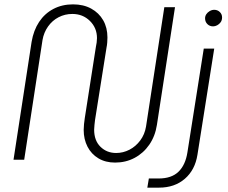

<svg xmlns="http://www.w3.org/2000/svg" viewBox="-20 -733 1044 881"><path d="M508 13Q464 13 431.5 -6.5Q399 -26 381.5 -60Q364 -94 364 -137Q364 -149 365.5 -163.5Q367 -178 369 -191L420 -518Q422 -526 423.5 -537.5Q425 -549 425 -558Q425 -605 392.5 -637Q360 -669 312 -669Q278 -669 249 -654Q220 -639 200.5 -611.5Q181 -584 175 -549L91 0H42L125 -541Q134 -594 159.5 -632.5Q185 -671 225 -692Q265 -713 315 -713Q363 -713 398.5 -693.5Q434 -674 453.5 -640Q473 -606 473 -561Q473 -550 472 -537.5Q471 -525 469 -516L416 -182Q415 -172 413.5 -160Q412 -148 412 -138Q412 -88 441 -59.5Q470 -31 513 -31Q545 -31 574 -46Q603 -61 623.5 -88.5Q644 -116 650 -152L734 -700H783L700 -160Q692 -108 665 -69Q638 -30 597.5 -8.5Q557 13 508 13ZM656 128 663 86H708Q767 86 799 55Q831 24 840 -34L915 -510H963L886 -23Q875 47 828 87.5Q781 128 710 128ZM958 -612Q942 -612 931.5 -622.5Q921 -633 921 -649Q921 -659 926.5 -667.5Q932 -676 942 -682Q952 -688 963 -688Q978 -688 988.5 -678Q999 -668 999 -653Q999 -640 992.5 -631Q986 -622 976.5 -617Q967 -612 958 -612Z"/></svg>

Font: MuseoModerno Thin ExtraLight
Style: Italic
Weight: 250
Italic angle: -9°
Version: Version 1.003